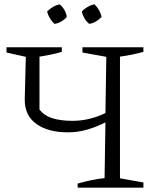

<svg xmlns="http://www.w3.org/2000/svg" viewBox="-20 -865 725 885"><path d="M338 0V-19Q370 -28 401 -34.5Q432 -41 462 -44L466 -301Q425 -280 381.5 -267.5Q338 -255 293 -255Q202 -255 148 -293.5Q94 -332 94 -405L99 -603L10 -623V-647H265V-626Q217 -612 162 -604V-360Q185 -331 223 -319.5Q261 -308 314 -308Q392 -308 466 -344L470 -603L360 -623V-647H641V-626Q616 -619 589.5 -613.5Q563 -608 533 -604V-43L641 -24V0ZM256 -845Q283 -820 288 -787Q278 -775 262.5 -766Q247 -757 231 -755Q219 -766 210 -781Q201 -796 197 -812Q209 -824 224 -833Q239 -842 256 -845ZM416 -845Q428 -833 436.5 -818Q445 -803 448 -787Q437 -775 422 -766Q407 -757 391 -755Q365 -777 357 -812Q368 -824 383.5 -833Q399 -842 416 -845Z"/></svg>

Font: Piazzolla Light
Style: Regular
Weight: 300
Designer: Juan Pablo del Peral
Foundry: Huerta Tipografica
Version: Version 1.330